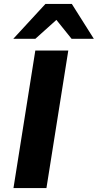

<svg xmlns="http://www.w3.org/2000/svg" viewBox="-20 -964 501 984"><path d="M49 0 161 -705H330L218 0ZM48 -765 213 -944H348L461 -765H347L269 -862L161 -765Z"/></svg>

Font: Nunito Sans 10pt SemiExpanded ExtraBold
Style: Italic
Weight: 800
Width: 6
Italic angle: -9°
Designer: Vernon Adams
Foundry: Vernon Adams
Version: Version 3.101;gftools[0.9.27]